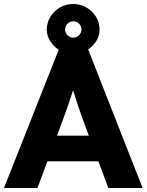

<svg xmlns="http://www.w3.org/2000/svg" viewBox="-21 -944 736 964"><path d="M-1 0 276 -700H420L695 0H523L473 -134H217L167 0ZM299 -354 265 -263H425L391 -355Q380 -385 368 -421Q356 -457 346 -491Q335 -457 323.5 -423Q312 -389 299 -354ZM347 -673Q311 -673 281 -690Q251 -707 232.5 -735Q214 -763 214 -795Q214 -831 232.5 -860.5Q251 -890 281 -907Q311 -924 347 -924Q382 -924 412 -907Q442 -890 460.5 -860.5Q479 -831 479 -795Q479 -763 460.5 -735Q442 -707 412 -690Q382 -673 347 -673ZM347 -755Q363 -755 375.5 -767Q388 -779 388 -795Q388 -814 375.5 -825.5Q363 -837 347 -837Q330 -837 318 -825Q306 -813 306 -795Q306 -779 318 -767Q330 -755 347 -755Z"/></svg>

Font: Lexend Deca
Style: Bold
Weight: 700
Designer: Bonnie Shaver-Troup, Thomas Jockin
Foundry: Lexend
Version: Version 1.008; ttfautohint (v1.8.4.7-5d5b)